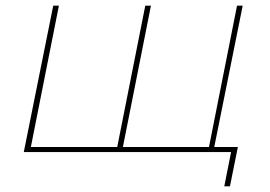

<svg xmlns="http://www.w3.org/2000/svg" viewBox="-20 -537 955 678"><path d="M64 0 168 -517H188L89 -18H394L493 -517H513L414 -18H718L817 -517H837L733 0ZM772 121 796 0H709L713 -18H820L792 121Z"/></svg>

Font: Argentum Sans Thin
Style: Italic
Weight: 100
Italic angle: -11°
Designer: Julieta Ulanovsky (font), Cristiano Sobral (main changes and remaster)
Foundry: Julieta Ulanovsky (font), Cristiano Sobral (main changes and remaster)
Version: Version 2.007;June 15, 2022;FontCreator 14.0.0.2814 64-bit; 